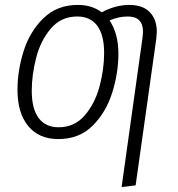

<svg xmlns="http://www.w3.org/2000/svg" viewBox="-20 -554 725 780"><path d="M617 -425Q617 -417 615 -397L531 199L474 206L559 -401Q561 -419 561 -425Q561 -487 499 -487Q462 -487 425 -471Q461 -418 461 -335Q461 -258 436 -178Q411 -98 356.5 -43.5Q302 11 217 11Q138 11 94.5 -42Q51 -95 51 -189Q51 -267 76 -346.5Q101 -426 156.5 -480Q212 -534 296 -534Q354 -534 393 -504Q450 -534 505 -534Q560 -534 588.5 -504.5Q617 -475 617 -425ZM403 -339Q403 -412 375 -449.5Q347 -487 294 -487Q228 -487 186.5 -438Q145 -389 127 -319.5Q109 -250 109 -185Q109 -112 137 -74.5Q165 -37 218 -37Q283 -37 324.5 -85.5Q366 -134 384.5 -203.5Q403 -273 403 -339Z"/></svg>

Font: Fira Sans Condensed Light
Style: Italic
Weight: 300
Width: 3
Italic angle: -8°
Designer: Carrois Corporate & Edenspiekermann AG
Foundry: Carrois Corporate GbR & Edenspiekermann AG
Version: Version 4.203